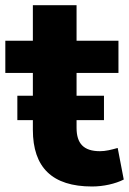

<svg xmlns="http://www.w3.org/2000/svg" viewBox="-23 -693 487 725"><path d="M369.6 -239.3V-331.5H266.1V-417.5H424.3V-539.1H266.1V-673.3H101.1V-539.1H-2.9V-417.5H101.1V-331.5H42.5V-239.3H101.1V-203.1C101.1 -60.5 174.3 11.2 324.7 11.2C367.7 11.2 412.6 1 444.3 -15.1L421.4 -134.3C397 -127.4 376 -122.1 354.5 -122.1C293 -122.1 266.1 -150.9 266.1 -210.4V-239.3Z"/></svg>

Font: Winston ExtraBold
Style: Regular
Weight: 800
Designer: Vernon Adams, Kim Jin-seong, David Berlow, Cristiano Sobral
Foundry: The Winston Project Authors
Version: Version 3.004